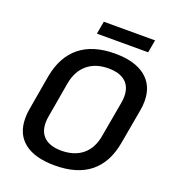

<svg xmlns="http://www.w3.org/2000/svg" viewBox="-155 -978 990 1105"><g transform="rotate(20 340.5 -425.0)"><path d="M55 -186Q55 -218 60 -243L97 -457Q120 -583 200 -647.5Q280 -712 415 -712Q536 -712 601.5 -660Q667 -608 667 -513Q667 -482 662 -457L624 -243Q602 -116 522.5 -52Q443 12 307 12Q184 12 119.5 -39Q55 -90 55 -186ZM506 -243 544 -457Q548 -477 548 -498Q548 -557 512 -588Q476 -619 408 -619Q329 -619 279 -577Q229 -535 215 -457L178 -243Q174 -223 174 -202Q174 -143 210 -112Q246 -81 313 -81Q393 -81 443 -122.5Q493 -164 506 -243ZM290 -862H604L590 -784H276Z"/></g></svg>

Font: KoHo SemiBold
Style: Italic
Weight: 600
Italic angle: -10°
Version: Version 1.000; ttfautohint (v1.6)